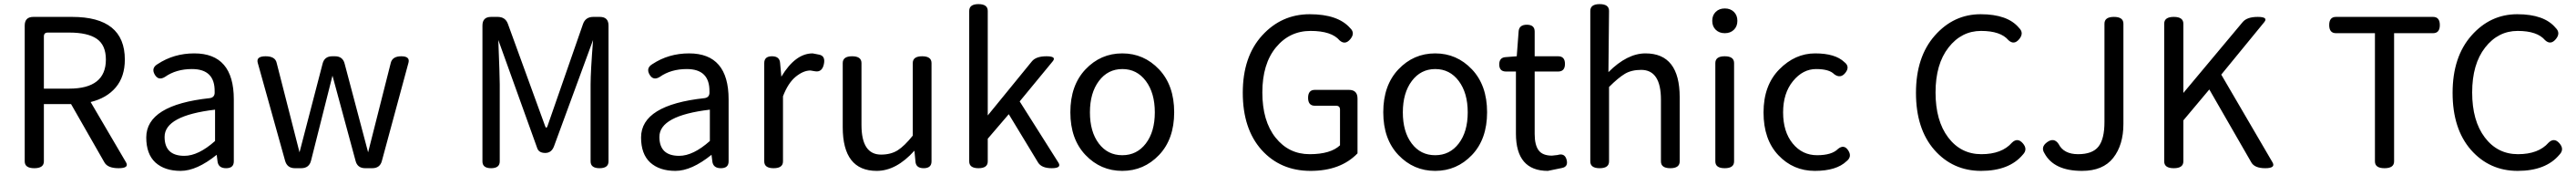

<svg xmlns="http://www.w3.org/2000/svg" viewBox="-20 -816 12506 849"><path d="M193 -33Q193 0 146.5 0Q100 0 100 -33V-692Q100 -734 142 -734H330Q586 -734 586 -527Q586 -444 542 -392Q498 -340 420 -321L592 -28Q608 0 555.5 0Q503 0 487 -28L325 -311H193ZM193 -386H316Q494 -386 494 -527Q494 -597 450 -627.5Q406 -658 316 -658H212Q193 -658 193 -639Z M923 -557Q1115 -557 1115 -334V-33Q1115 0 1077.5 0Q1040 0 1036 -33L1032 -65Q935 13 857 13Q779 13 734 -28Q690 -69 690 -149Q690 -307 999 -340Q1024 -344 1022 -371Q1024 -481 912 -481Q835 -481 781 -443Q749 -423 731 -454.5Q713 -486 745 -505Q824 -557 923 -557ZM1024 -284Q779 -255 779 -152Q779 -60 875 -60Q943 -60 1024 -132Z M1412 0Q1374 0 1364 -36L1231 -512Q1223 -543 1269.5 -543Q1316 -543 1323 -511L1434 -77L1546 -507Q1555 -543 1593 -543H1606Q1644 -543 1653 -507L1767 -77L1877 -511Q1885 -543 1928 -543Q1971 -543 1963 -512L1834 -36Q1825 0 1787 0H1753Q1715 0 1706 -36L1594 -449L1490 -37Q1481 0 1442 0Z M2322 -33V-692Q2322 -734 2364 -734H2396Q2434 -734 2446 -699L2626 -205Q2632 -188 2638 -205L2810 -699Q2822 -734 2860 -734H2892Q2934 -734 2934 -692V-33Q2934 0 2890.5 0Q2847 0 2847 -33V-406Q2847 -468 2859 -622L2670 -108Q2658 -74 2627 -74Q2596 -74 2588 -97L2399 -622Q2406 -446 2406 -406V-33Q2406 0 2364 0Q2322 0 2322 -33Z M3325 -557Q3517 -557 3517 -334V-33Q3517 0 3479.5 0Q3442 0 3438 -33L3434 -65Q3337 13 3259 13Q3181 13 3136 -28Q3092 -69 3092 -149Q3092 -307 3401 -340Q3426 -344 3424 -371Q3426 -481 3314 -481Q3237 -481 3183 -443Q3151 -423 3133 -454.5Q3115 -486 3147 -505Q3226 -557 3325 -557ZM3426 -284Q3181 -255 3181 -152Q3181 -60 3277 -60Q3345 -60 3426 -132Z M3773 -444Q3841 -557 3925 -557L3956 -551Q3988 -545 3979.5 -505Q3971 -465 3938 -470L3914 -474Q3880 -474 3843 -444Q3806 -414 3781 -349V-33Q3781 0 3735.5 0Q3690 0 3690 -33V-510Q3690 -543 3727.5 -543Q3765 -543 3767 -510Z M4162 -210Q4162 -66 4257 -66Q4305 -66 4338 -87Q4371 -108 4411 -158V-510Q4411 -543 4456.5 -543Q4502 -543 4502 -510V-33Q4502 0 4464 0Q4426 0 4424 -33L4419 -85Q4331 13 4236 13Q4071 13 4071 -199V-510Q4071 -543 4116.5 -543Q4162 -543 4162 -510Z M4685 -33V-763Q4685 -796 4730 -796Q4775 -796 4775 -763V-256L4989 -518Q5009 -543 5060 -543Q5111 -543 5090 -518L4930 -324L5118 -27Q5135 0 5085.5 0Q5036 0 5019 -28L4877 -262L4775 -143V-33Q4775 0 4730 0Q4685 0 4685 -33Z M5606.5 -64Q5533 13 5428 13Q5323 13 5249.5 -64Q5176 -141 5176 -271.5Q5176 -402 5249.5 -479.5Q5323 -557 5428 -557Q5533 -557 5606.5 -479.5Q5680 -402 5680 -271.5Q5680 -141 5606.5 -64ZM5314 -120Q5357 -63 5428 -63Q5499 -63 5542.5 -120Q5586 -177 5586 -271Q5586 -365 5542.5 -423Q5499 -481 5428.5 -481Q5358 -481 5314.5 -423Q5271 -365 5271 -271Q5271 -177 5314 -120Z M6570 -72Q6488 13 6342 13Q6196 13 6104 -89Q6013 -191 6013 -366Q6013 -541 6107 -644Q6201 -747 6338 -747Q6475 -747 6534 -680Q6560 -656 6535 -626Q6510 -596 6483 -620Q6444 -666 6342 -666Q6240 -666 6174 -586Q6108 -506 6108 -367.5Q6108 -229 6172 -148.5Q6236 -68 6337.5 -68Q6439 -68 6485 -111V-284Q6485 -303 6466 -303H6363Q6330 -303 6330 -341.5Q6330 -380 6363 -380H6528Q6570 -380 6570 -338Z M7125.5 -64Q7052 13 6947 13Q6842 13 6768.5 -64Q6695 -141 6695 -271.5Q6695 -402 6768.5 -479.5Q6842 -557 6947 -557Q7052 -557 7125.5 -479.5Q7199 -402 7199 -271.5Q7199 -141 7125.5 -64ZM6833 -120Q6876 -63 6947 -63Q7018 -63 7061.5 -120Q7105 -177 7105 -271Q7105 -365 7061.5 -423Q7018 -481 6947.5 -481Q6877 -481 6833.5 -423Q6790 -365 6790 -271Q6790 -177 6833 -120Z M7494 13Q7339 13 7339 -168V-469H7291Q7258 -469 7258 -503.5Q7258 -538 7291 -539L7343 -543L7352 -663Q7354 -696 7392 -696Q7430 -696 7430 -663V-543H7544Q7577 -543 7577 -506Q7577 -469 7544 -469H7430V-166Q7430 -113 7449 -87Q7468 -61 7514 -61L7541 -64Q7576 -75 7585 -41Q7594 -7 7562 -1Z M8043 -332Q8043 -477 7947 -477Q7900 -477 7868 -458Q7836 -439 7791 -394V-33Q7791 0 7745.5 0Q7700 0 7700 -33V-763Q7700 -796 7745.5 -796Q7791 -796 7791 -763L7788 -466Q7879 -557 7968 -557Q8134 -557 8134 -344V-33Q8134 0 8088.5 0Q8043 0 8043 -33Z M8398 -33Q8398 0 8352.5 0Q8307 0 8307 -33V-510Q8307 -543 8352.5 -543Q8398 -543 8398 -510ZM8397 -671.5Q8380 -655 8353 -655Q8326 -655 8309 -671.5Q8292 -688 8292 -715Q8292 -742 8309 -758.5Q8326 -775 8353 -775Q8380 -775 8397 -758.5Q8414 -742 8414 -715Q8414 -688 8397 -671.5Z M8903 -94Q8932 -117 8952 -86.5Q8972 -56 8944 -34Q8895 13 8790 13Q8685 13 8613 -63Q8541 -139 8541 -270.5Q8541 -402 8617.5 -479.5Q8694 -557 8791.5 -557Q8889 -557 8933 -515Q8962 -493 8938.5 -463Q8915 -433 8884 -456Q8860 -481 8796 -481Q8732 -481 8684 -422.5Q8636 -364 8636 -270.5Q8636 -177 8682.5 -120Q8729 -63 8801 -63Q8873 -63 8903 -94Z M9747 -124Q9774 -150 9799.5 -121Q9825 -92 9800 -66Q9734 13 9597 13Q9460 13 9370 -89Q9281 -191 9281 -365.5Q9281 -540 9372.5 -643.5Q9464 -747 9595 -747Q9726 -747 9781 -681Q9807 -656 9782 -626Q9757 -596 9730 -621Q9692 -666 9597 -666Q9502 -666 9439 -585.5Q9376 -505 9376 -367.5Q9376 -230 9437.5 -149Q9499 -68 9598.5 -68Q9698 -68 9747 -124Z M10087 13Q9951 13 9905 -72Q9885 -103 9918 -126.5Q9951 -150 9973 -118Q9998 -68 10068 -68Q10138 -68 10167 -105Q10196 -142 10196 -224V-701Q10196 -734 10242 -734Q10288 -734 10288 -701V-215Q10288 -113 10238.5 -50Q10189 13 10087 13Z M10579 -33Q10579 0 10532.5 0Q10486 0 10486 -33V-701Q10486 -734 10532.5 -734Q10579 -734 10579 -701V-365L10867 -709Q10888 -734 10940 -734Q10992 -734 10972 -709L10763 -454L11012 -28Q11028 0 10976.5 0Q10925 0 10909 -28L10705 -382L10579 -232Z M11602 -33Q11602 0 11555.5 0Q11509 0 11509 -33V-655H11320Q11287 -655 11287 -694.5Q11287 -734 11320 -734H11791Q11824 -734 11824 -694.5Q11824 -655 11791 -655H11602Z M12352 -124Q12379 -150 12404.5 -121Q12430 -92 12405 -66Q12339 13 12202 13Q12065 13 11975 -89Q11886 -191 11886 -365.5Q11886 -540 11977.5 -643.5Q12069 -747 12200 -747Q12331 -747 12386 -681Q12412 -656 12387 -626Q12362 -596 12335 -621Q12297 -666 12202 -666Q12107 -666 12044 -585.5Q11981 -505 11981 -367.5Q11981 -230 12042.5 -149Q12104 -68 12203.5 -68Q12303 -68 12352 -124Z"/></svg>

Font: Raw Maruko Gothic CJK TC
Style: Regular
Weight: 400
Version: Version 1.001